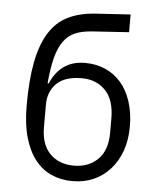

<svg xmlns="http://www.w3.org/2000/svg" viewBox="-54 -794 707 853"><g transform="rotate(5 300.0 -368.0)"><path d="M301 12Q249 12 206.5 -7Q164 -26 133.5 -65Q103 -104 86 -163.5Q69 -223 69 -305Q69 -419 84.5 -499Q100 -579 132.5 -631Q165 -683 215.5 -708Q266 -733 336 -738L494 -748V-669L328 -658Q285 -655 254.5 -642Q224 -629 203.5 -600.5Q183 -572 171 -526Q159 -480 153 -411H158Q179 -461 217 -488.5Q255 -516 312 -516Q361 -516 402 -498Q443 -480 472 -446.5Q501 -413 517.5 -363.5Q534 -314 534 -251Q534 -192 517 -144Q500 -96 469 -61Q438 -26 395.5 -7Q353 12 301 12ZM301 -57Q366 -57 407.5 -97.5Q449 -138 449 -216V-279Q449 -363 408.5 -405Q368 -447 303 -447Q227 -447 190.5 -410.5Q154 -374 154 -317V-216Q154 -138 194.5 -97.5Q235 -57 301 -57Z"/></g></svg>

Font: IBM Plex Mono
Style: Regular
Weight: 400
Monospace: yes
Designer: Mike Abbink, Paul van der Laan, Pieter van Rosmalen
Foundry: Bold Monday
Version: Version 2.3